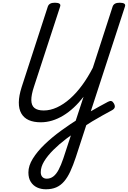

<svg xmlns="http://www.w3.org/2000/svg" viewBox="-20 -954 941 1413"><path d="M318 439Q282 439 253 425.5Q224 412 206.5 384.5Q189 357 189 315Q189 266 221.5 213.5Q254 161 308.5 108.5Q363 56 430.5 7Q498 -42 567 -85Q605 -110 642 -131.5Q679 -153 713 -171.5Q747 -190 775 -205Q790 -213 800 -210Q810 -207 818 -193Q828 -175 824 -163Q820 -151 803 -142Q772 -125 734.5 -104.5Q697 -84 657.5 -60Q618 -36 579 -10Q522 26 468 67Q414 108 372 150Q330 192 305 233Q280 274 280 313Q280 336 292 348.5Q304 361 324 361Q351 361 372.5 344.5Q394 328 411.5 295Q429 262 446 212L595 -242Q561 -198 523.5 -163Q486 -128 445.5 -103.5Q405 -79 363.5 -66.5Q322 -54 280 -54Q228 -54 192 -70Q156 -86 137 -119Q118 -152 118.5 -200.5Q119 -249 139 -312L332 -906Q337 -920 349.5 -927Q362 -934 384 -934Q407 -934 417.5 -927Q428 -920 422 -904L230 -316Q210 -256 210.5 -217Q211 -178 233.5 -159.5Q256 -141 302 -141Q350 -141 399 -163.5Q448 -186 495 -227.5Q542 -269 584.5 -327Q627 -385 663 -455L809 -906Q814 -920 826.5 -927Q839 -934 861 -934Q884 -934 894.5 -927Q905 -920 899 -904L538 203Q518 263 497.5 307.5Q477 352 451.5 381.5Q426 411 393.5 425Q361 439 318 439Z"/></svg>

Font: Playwrite DE LA
Style: Regular
Weight: 400
Designer: Veronika Burian, José Scaglione
Foundry: TypeTogether
Version: Version 1.002